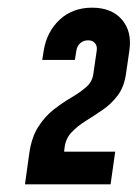

<svg xmlns="http://www.w3.org/2000/svg" viewBox="-20 -810 358 500"><path d="M45 -330 56 -409Q62 -452.5 79.8 -480Q97.5 -507.5 120.5 -525.2Q143.5 -543 165.8 -556Q188 -569 204 -582.8Q220 -596.5 223 -617L232 -679Q233.5 -690.5 227.2 -697.8Q221 -705 209.5 -705Q197.5 -705 189.2 -697.8Q181 -690.5 179 -679L175 -654H90L94 -679Q102 -727.5 135.5 -758.8Q169 -790 220 -790Q270.5 -790 297.2 -759.2Q324 -728.5 317 -679L308 -617Q303 -583 286.2 -561Q269.5 -539 247.2 -523.8Q225 -508.5 203.2 -495Q181.5 -481.5 166 -465Q150.5 -448.5 148 -424L147 -415H280L268 -330Z"/></svg>

Font: Mohave Light
Style: Bold Italic
Weight: 700
Italic angle: -8°
Version: Version 2.003